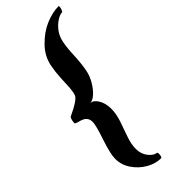

<svg xmlns="http://www.w3.org/2000/svg" viewBox="-278 -761 911 911"><g transform="rotate(-45 177.5 -305.0)"><path d="M187.5 122.1Q150.4 122.1 114.3 101.1Q78.1 80.1 54.7 45.4Q31.2 10.7 31.2 -30.3Q31.2 -62.5 55.7 -135.7Q80.1 -208 80.1 -229.5Q80.1 -254.9 59.6 -267.6Q45.9 -274.4 36.1 -276.4Q26.4 -278.3 14.6 -284.2Q13.7 -288.1 15.6 -300.8Q17.6 -313.5 22.5 -320.3Q102.5 -357.4 109.4 -378.9Q113.3 -389.6 114.7 -400.9Q116.2 -412.1 117.2 -422.9Q118.2 -444.3 120.1 -483.9Q122.1 -523.4 128.9 -558.6Q139.6 -612.3 179.7 -652.3Q219.7 -693.4 266.1 -712.9Q312.5 -732.4 353.5 -732.4Q355.5 -732.4 355.5 -728.5Q355.5 -721.7 352.1 -711.4Q348.6 -701.2 344.7 -700.2Q328.1 -699.2 307.6 -685.5Q287.1 -671.9 271 -649.9Q254.9 -627.9 249 -598.6Q242.2 -565.4 240.2 -515.6Q239.3 -491.2 236.8 -468.3Q234.4 -445.3 230.5 -423.8Q224.6 -393.6 208 -365.2Q191.4 -336.9 171.4 -318.8Q151.4 -300.8 133.8 -300.8Q154.3 -300.8 170.4 -274.9Q186.5 -249 186.5 -211.9Q186.5 -176.8 173.3 -138.2Q160.2 -99.6 147 -63Q133.8 -26.4 133.8 5.9Q133.8 40 152.8 64Q171.9 87.9 191.4 89.8Q195.3 90.8 195.3 99.1Q195.3 107.4 193.4 114.7Q191.4 122.1 187.5 122.1Z"/></g></svg>

Font: Crimson Text
Style: Bold Italic
Weight: 700
Italic angle: -11°
Designer: Sebastian Kosch
Foundry: Sebastian Kosch
Version: Version 1.100; ttfautohint (v1.8.4)